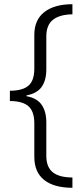

<svg xmlns="http://www.w3.org/2000/svg" viewBox="-20 -734 399 912"><path d="M324 158Q237 158 190 121Q143 84 143 11V-148Q143 -205 115 -229.5Q87 -254 27 -254V-303Q87 -303 115 -327Q143 -351 143 -408V-568Q143 -640 191 -677Q239 -714 324 -714V-666Q263 -665 231.5 -640Q200 -615 200 -561V-404Q200 -353 178 -321.5Q156 -290 106 -281V-277Q156 -268 178 -236Q200 -204 200 -153V6Q200 60 231 84.5Q262 109 324 109Z"/></svg>

Font: Noto Sans Lao Light
Style: Regular
Weight: 300
Designer: Monotype Design Team
Foundry: Monotype Imaging Inc.
Version: Version 2.003; ttfautohint (v1.8.4.7-5d5b)